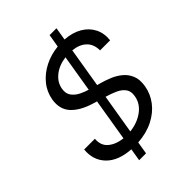

<svg xmlns="http://www.w3.org/2000/svg" viewBox="-256 -939 1150 1150"><g transform="rotate(-45 319.0 -363.5)"><path d="M230.1 90.9 243.3 11.7Q139.6 5 87 -49.4Q34.4 -103.7 42.6 -187.5H133.5Q128.9 -132.5 165.1 -103.2Q201.3 -73.9 256.4 -68.2L300.8 -336.6L272.7 -345.2Q191.8 -369.7 149.7 -415.1Q107.6 -460.6 119.3 -534.1Q128.9 -589.8 164.2 -633Q199.6 -676.1 252.3 -702.8Q305 -729.4 366.8 -735.4L380.7 -818.2H438.9L425.4 -736.5Q488.6 -732.2 533.4 -706Q578.1 -679.7 599.6 -636.9Q621.1 -594.1 615.1 -539.8H529.8Q529.8 -592.3 498.4 -622.2Q467 -652 412.3 -657.7L370.4 -405.2L397.7 -397.7Q424.4 -390.3 457 -377.1Q489.7 -364 518.1 -341.4Q546.5 -318.9 561.6 -283.7Q576.7 -248.6 568.2 -197.4Q558.9 -142 524.3 -96.6Q489.7 -51.1 433.2 -22.4Q376.8 6.4 301.5 11.7L288.4 90.9ZM314.6 -68.5Q380 -75.6 427.2 -110.4Q474.4 -145.2 483 -198.9Q489.3 -235.1 473 -257.8Q456.7 -280.5 425.8 -294.7Q394.9 -308.9 358 -319.6L356.5 -320ZM315 -421.2 354 -657Q294 -649.5 253.7 -617Q213.4 -584.5 206 -538.4Q199.9 -502.1 217.2 -479Q234.4 -456 261.9 -442.3Q289.4 -428.6 315 -421.2Z"/></g></svg>

Font: Inter UI
Style: Italic
Weight: 400
Italic angle: -9.39999°
Designer: Rasmus Andersson
Foundry: rsms
Version: 3.2;8d6f07862